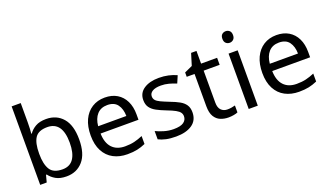

<svg xmlns="http://www.w3.org/2000/svg" viewBox="-72 -1248 2984 1747"><g transform="rotate(-20 1420.5 -375.0)"><path d="M173 -575Q173 -541 171.5 -511.5Q170 -482 168 -465H173Q196 -499 236 -522Q276 -545 339 -545Q439 -545 499.5 -475.5Q560 -406 560 -268Q560 -130 499 -60Q438 10 339 10Q276 10 236 -13Q196 -36 173 -68H166L148 0H85V-760H173ZM324 -472Q239 -472 206 -423Q173 -374 173 -271V-267Q173 -168 205.5 -115.5Q238 -63 326 -63Q398 -63 433.5 -116Q469 -169 469 -269Q469 -472 324 -472Z M907 -546Q976 -546 1025.5 -516Q1075 -486 1101.5 -431.5Q1128 -377 1128 -304V-251H761Q763 -160 807.5 -112.5Q852 -65 932 -65Q983 -65 1022.5 -74.5Q1062 -84 1104 -102V-25Q1063 -7 1023 1.5Q983 10 928 10Q852 10 793.5 -21Q735 -52 702.5 -113.5Q670 -175 670 -264Q670 -352 699.5 -415Q729 -478 782.5 -512Q836 -546 907 -546ZM906 -474Q843 -474 806.5 -433.5Q770 -393 763 -321H1036Q1035 -389 1004 -431.5Q973 -474 906 -474Z M1613 -148Q1613 -70 1555 -30Q1497 10 1399 10Q1343 10 1302.5 1Q1262 -8 1231 -24V-104Q1263 -88 1308.5 -74.5Q1354 -61 1401 -61Q1468 -61 1498 -82.5Q1528 -104 1528 -140Q1528 -160 1517 -176Q1506 -192 1477.5 -208Q1449 -224 1396 -244Q1344 -264 1307 -284Q1270 -304 1250 -332Q1230 -360 1230 -404Q1230 -472 1285.5 -509Q1341 -546 1431 -546Q1480 -546 1522.5 -536.5Q1565 -527 1602 -510L1572 -440Q1538 -454 1501 -464Q1464 -474 1425 -474Q1371 -474 1342.5 -456.5Q1314 -439 1314 -409Q1314 -387 1327 -371.5Q1340 -356 1370.5 -341.5Q1401 -327 1452 -307Q1503 -288 1539 -268Q1575 -248 1594 -219.5Q1613 -191 1613 -148Z M1922 -62Q1942 -62 1963 -65.5Q1984 -69 1997 -73V-6Q1983 1 1957 5.5Q1931 10 1907 10Q1865 10 1829.5 -4.5Q1794 -19 1772 -55Q1750 -91 1750 -156V-468H1674V-510L1751 -545L1786 -659H1838V-536H1993V-468H1838V-158Q1838 -109 1861.5 -85.5Q1885 -62 1922 -62Z M2192 -536V0H2104V-536ZM2149 -737Q2169 -737 2184.5 -723.5Q2200 -710 2200 -681Q2200 -653 2184.5 -639Q2169 -625 2149 -625Q2127 -625 2112 -639Q2097 -653 2097 -681Q2097 -710 2112 -723.5Q2127 -737 2149 -737Z M2569 -546Q2638 -546 2687.5 -516Q2737 -486 2763.5 -431.5Q2790 -377 2790 -304V-251H2423Q2425 -160 2469.5 -112.5Q2514 -65 2594 -65Q2645 -65 2684.5 -74.5Q2724 -84 2766 -102V-25Q2725 -7 2685 1.5Q2645 10 2590 10Q2514 10 2455.5 -21Q2397 -52 2364.5 -113.5Q2332 -175 2332 -264Q2332 -352 2361.5 -415Q2391 -478 2444.5 -512Q2498 -546 2569 -546ZM2568 -474Q2505 -474 2468.5 -433.5Q2432 -393 2425 -321H2698Q2697 -389 2666 -431.5Q2635 -474 2568 -474Z"/></g></svg>

Font: Noto Sans Hebrew Droid
Style: Regular
Weight: 400
Designer: Monotype Design Team
Foundry: Monotype Imaging Inc.
Version: Version 1.100